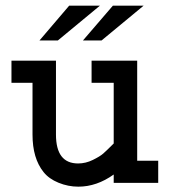

<svg xmlns="http://www.w3.org/2000/svg" viewBox="-20 -662 626 695"><path d="M21.5 -442.4H182.6V-174.8Q182.6 -70.3 262.7 -70.3Q290 -70.3 315.9 -83Q341.8 -95.7 353.5 -106Q365.2 -116.2 391.6 -142.6V-362.3H311.5V-442.4H476.6V-80.1H552.7V0H391.6V-30.3Q330.1 13.7 263.7 13.7Q226.6 13.7 191.9 -0.5Q157.2 -14.6 137.7 -39.1Q97.7 -88.9 97.7 -174.8V-362.3H21.5ZM341.8 -641.6 189.5 -515.6H123L230.5 -641.6ZM500 -641.6 347.7 -515.6H280.3L388.7 -641.6Z"/></svg>

Font: Thabit-Bold
Style: Bold
Weight: 700
Designer: Regenerated by Nadim Shaikli
Foundry: MAK Alagha
Version: 0.01